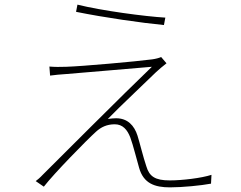

<svg xmlns="http://www.w3.org/2000/svg" viewBox="-20 -785 1040 828"><path d="M314 -765 308 -734C431 -709 593 -686 687 -677L693 -709C606 -714 418 -739 314 -765ZM698 -512 675 -539C666 -535 651 -531 636 -529C569 -520 333 -499 266 -497C239 -496 216 -496 193 -498L196 -459C218 -462 239 -464 269 -466C334 -471 548 -490 635 -497C530 -397 192 -59 164 -31C153 -19 141 -9 134 -4L169 20C213 -37 354 -181 394 -217C416 -237 441 -249 475 -249C509 -249 529 -226 542 -192C554 -160 571 -91 580 -61C599 6 647 23 713 23C767 23 848 15 890 7L892 -31C849 -17 766 -7 712 -7C649 -7 624 -24 611 -68C598 -106 583 -168 573 -200C559 -244 530 -275 481 -275C475 -275 456 -274 445 -272C495 -324 623 -444 653 -474C659 -480 687 -504 698 -512Z"/></svg>

Font: Source Han Sans CN ExtraLight
Style: Regular
Weight: 250
Designer: Ryoko NISHIZUKA (kana & ideographs); Paul D. Hunt (Latin, Greek & Cyrillic); Wenlong ZHANG (bopomofo); Sandoll Communica
Foundry: Adobe Systems Incorporated
Version: Version 1.004;PS 1.004;hotconv 16.6.51;makeotf.lib2.5.65220